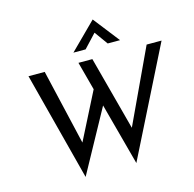

<svg xmlns="http://www.w3.org/2000/svg" viewBox="-138 -1118 1307 1292"><g transform="rotate(-15 515.5 -471.5)"><path d="M654 32 538 -400 300 34 104 -720H217L339 -195L505 -522L452 -720H549L686 -205L927 -720H1031ZM676 -795 609 -888 522 -795H437L620 -977L762 -795Z"/></g></svg>

Font: Josefin Sans
Style: Italic
Weight: 400
Italic angle: -7°
Designer: Santiago Orozco
Foundry: Typemade
Version: Version 2.000